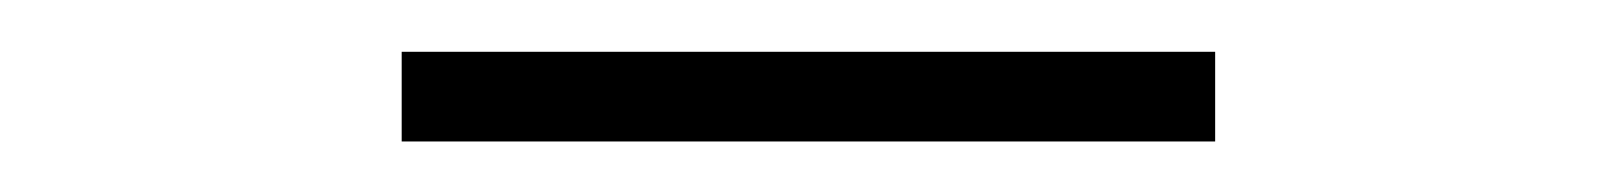

<svg xmlns="http://www.w3.org/2000/svg" viewBox="-20 -750 640 76"><path d="M139 -694V-729.5H461V-694Z"/></svg>

Font: Encode Sans Exp XLt
Style: Regular
Weight: 200
Width: 7
Designer: Multiple Designers
Foundry: Impallari Type
Version: Version 3.002; ttfautohint (v1.8.3) -l 8 -r 50 -G 200 -x 14 